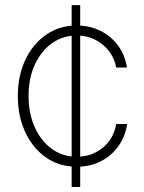

<svg xmlns="http://www.w3.org/2000/svg" viewBox="-20 -748 578 768"><path d="M266.6 0V-727.5H300.8V0ZM286.6 -81.1Q217.3 -81.1 164.3 -117.9Q111.3 -154.8 81.3 -218.8Q51.3 -282.7 51.3 -363.8Q51.3 -444.8 81.3 -508.5Q111.3 -572.3 164.6 -609.1Q217.8 -646 286.6 -646Q338.4 -646 381.1 -625Q423.8 -604 451.9 -566.2Q480 -528.3 487.8 -478H444.8Q438.5 -513.7 416.5 -542.7Q394.5 -571.8 361.1 -588.9Q327.6 -606 286.6 -606Q231 -606 187.7 -575Q144.5 -543.9 119.4 -489.5Q94.2 -435.1 94.2 -364.7Q94.2 -294.9 118.7 -240Q143.1 -185.1 186.5 -153.1Q230 -121.1 286.6 -121.1Q346.7 -121.1 390.6 -156.7Q434.6 -192.4 444.8 -252H488.8Q481 -201.7 453.4 -163.1Q425.8 -124.5 383.1 -102.8Q340.3 -81.1 286.6 -81.1Z"/></svg>

Font: Inter Tight ExtraLight
Style: Regular
Weight: 250
Designer: Rasmus Andersson
Foundry: rsms
Version: Version 3.004